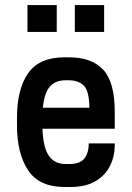

<svg xmlns="http://www.w3.org/2000/svg" viewBox="-20 -742 527 768"><path d="M89.8 -614.3V-721.7H207V-614.3ZM279.3 -614.3V-721.7H396.5V-614.3ZM237.3 5.9Q137.2 5.9 92.5 -60.8Q47.9 -127.4 47.9 -242.2V-270.5Q47.9 -385.3 92.5 -449Q137.2 -512.7 237.3 -512.7H255.9Q347.2 -512.7 393.1 -462.9Q439 -413.1 439 -294.9V-227.1H149.9Q152.3 -152.3 175.3 -119.1Q198.2 -85.9 242.2 -85.9H256.3Q301.3 -85.9 318.1 -108.9Q335 -131.8 335 -165V-168.5H439V-160.2Q439 -117.2 420.4 -79.3Q401.9 -41.5 362.8 -17.8Q323.7 5.9 261.7 5.9ZM242.2 -420.9Q202.1 -420.9 179.7 -395.8Q157.2 -370.6 151.4 -311H337.4Q336.9 -378.9 314.9 -399.9Q293 -420.9 255.4 -420.9Z"/></svg>

Font: Kay Pho Du
Style: Bold
Weight: 700
Designer: Victor Gaultney, Khu Oo Reh
Foundry: SIL International
Version: Version 3.000